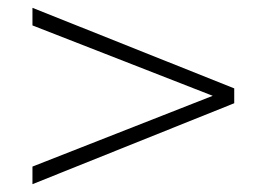

<svg xmlns="http://www.w3.org/2000/svg" viewBox="-20 -555 690 491"><path d="M63 -84V-129L524 -310L63 -490V-535L579 -329V-291Z"/></svg>

Font: Azeret Mono Thin Thin
Style: Regular
Weight: 250
Version: Version 1.002